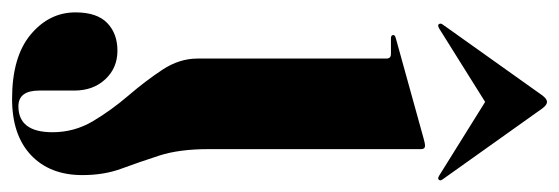

<svg xmlns="http://www.w3.org/2000/svg" viewBox="-344 -372 926 318"><g transform="rotate(90 119.0 -213.0)"><path d="M207 -95Q207 -46.5 217.8 -13.5Q228.5 19.5 239.2 48.5Q250 77.5 250 113.5Q250 167.5 216.8 198.8Q183.5 230 124 230Q54 230 17.2 199.2Q-19.5 168.5 -19.5 125Q-19.5 89.5 -2 72.5Q15.5 55.5 44 55.5Q72.5 55.5 91.2 75.5Q110 95.5 110 127V185Q110 219.5 136 219.5Q179 219.5 179 163Q179 127 160.8 96.2Q142.5 65.5 118.2 37.2Q94 9 75.5 -19Q57 -47 57 -77V-390Q57 -397.5 49.5 -397.5H23.5Q18 -397.5 18 -401.5Q18 -404 23 -405.5L189 -451.5Q198 -454 201 -454Q207 -454 207 -447.5ZM7.4 -477.5Q2.1 -474.5 0.3 -476.5Q-2.3 -479.5 0.8 -483.5L118.2 -648.5Q124 -656 128.8 -656Q133.6 -656 139.4 -648.5L256.8 -483.5Q260.4 -479 257.3 -476.5Q256 -474.5 250.7 -477.5L128.8 -553.5Z"/></g></svg>

Font: Fraunces 144pt
Style: Bold
Weight: 700
Version: Version 1.000;[b76b70a41]